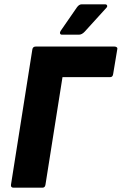

<svg xmlns="http://www.w3.org/2000/svg" viewBox="-20 -871 565 891"><path d="M43 0Q29 0 31 -14L130 -641Q132 -655 146 -655H511Q518 -655 522 -651.5Q526 -648 524 -641L505 -527Q503 -513 491 -513H270L191 -14Q189 0 177 0ZM268 -710Q261 -710 259 -715Q257 -720 261 -727L337 -837Q347 -851 359 -851H467Q475 -851 477 -845.5Q479 -840 473 -834L373 -724Q360 -710 346 -710Z"/></svg>

Font: Sofia Sans Black
Style: Italic
Weight: 900
Italic angle: -9°
Version: Version 4.100-B